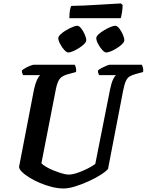

<svg xmlns="http://www.w3.org/2000/svg" viewBox="-20 -1072 835 1092"><path d="M341.5 0Q310 0 275 -8.8Q240 -17.5 206.5 -31.8Q173 -46 146.2 -62.8Q119.5 -79.5 103.8 -95.5Q88 -111.5 88.5 -123.5L173.5 -564Q180.5 -596.5 190.5 -617.8Q200.5 -639 209 -644.5H112Q110 -648 107 -654.8Q104 -661.5 104.5 -671Q112 -678.5 126 -686Q140 -693.5 153.8 -698.8Q167.5 -704 173.5 -704H404.5Q407.5 -700 411 -689.5Q414.5 -679 412.5 -662.5L365 -649.5Q334 -641 320 -623.8Q306 -606.5 297.5 -563.5L215.5 -143.5Q223.5 -134 242.8 -122.8Q262 -111.5 286.5 -101.8Q311 -92 333.5 -85.5Q356 -79 369.5 -79Q391 -79 420.8 -89Q450.5 -99 478.8 -113.5Q507 -128 522 -140L606 -563.5Q613.5 -600 623 -620.2Q632.5 -640.5 640.5 -644.5H544Q542.5 -647 539.5 -654.5Q536.5 -662 537 -671Q544 -678 558.2 -685.5Q572.5 -693 586.2 -698.5Q600 -704 605.5 -704H786.5Q789 -699.5 792.5 -689Q796 -678.5 794 -662.5L748.5 -650Q729.5 -644.5 716.8 -636.8Q704 -629 695.8 -611Q687.5 -593 680 -555L594.5 -111.5Q583 -97 552.8 -77.8Q522.5 -58.5 483.5 -40.8Q444.5 -23 406.5 -11.5Q368.5 0 341.5 0ZM584.5 -773.5Q574.5 -773.5 561.2 -788.2Q548 -803 537.8 -822.5Q527.5 -842 527.5 -855Q527.5 -864.5 540.5 -876.8Q553.5 -889 572 -900Q590.5 -911 608 -918.2Q625.5 -925.5 635 -925.5Q646 -925.5 658 -910.5Q670 -895.5 678.5 -876Q687 -856.5 687 -843Q687 -833.5 675 -821.5Q663 -809.5 646 -798.8Q629 -788 612 -780.8Q595 -773.5 584.5 -773.5ZM368.5 -773.5Q358.5 -773.5 345.2 -788.2Q332 -803 321.8 -822.5Q311.5 -842 311.5 -855Q311.5 -864.5 324.5 -876.8Q337.5 -889 356 -900Q374.5 -911 392.2 -918.2Q410 -925.5 419.5 -925.5Q430 -925.5 441.8 -910.5Q453.5 -895.5 462 -876Q470.5 -856.5 470.5 -843Q470.5 -833.5 458.5 -821.5Q446.5 -809.5 429.5 -798.8Q412.5 -788 395.5 -780.8Q378.5 -773.5 368.5 -773.5ZM374.5 -968.5Q374.5 -996.5 378 -1014.8Q381.5 -1033 385.5 -1038.5Q415.6 -1038.5 456.2 -1040.5Q496.8 -1042.5 538.9 -1045Q581 -1047.5 615.3 -1049.5Q649.6 -1051.5 667.6 -1052.5L677.5 -1043.5Q677 -1019 673.2 -997.8Q669.5 -976.5 666.5 -968.5Z"/></svg>

Font: Texturina Medium
Style: Italic
Weight: 500
Italic angle: -11°
Designer: Guillermo Torres Carreño
Foundry: Omnibus-Type
Version: Version 1.002